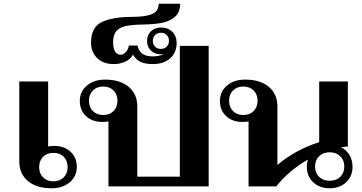

<svg xmlns="http://www.w3.org/2000/svg" viewBox="-20 -995 1931 1025"><path d="M83 -134V-560H237V-213Q249 -216 270 -216Q323 -216 356.5 -185Q390 -154 390 -104Q390 -54 352.5 -22Q315 10 255 10Q175 10 129 -28.5Q83 -67 83 -134ZM341 -103Q341 -137 320 -158Q299 -179 265 -179Q231 -179 210 -158Q189 -137 189 -103Q189 -69 210 -48Q231 -27 265 -27Q299 -27 320 -48Q341 -69 341 -103Z M559 -347Q545 -344 526 -344Q473 -344 439.5 -375Q406 -406 406 -456Q406 -506 443.5 -538Q481 -570 541 -570Q621 -570 667 -531.5Q713 -493 713 -426V-52H940V-750H1094V0H559ZM607 -457Q607 -491 586 -512Q565 -533 531 -533Q497 -533 476 -512Q455 -491 455 -457Q455 -423 476 -402Q497 -381 531 -381Q565 -381 586 -402Q607 -423 607 -457Z M923 -765Q923 -715 889 -684Q855 -653 796 -653Q755 -653 730.5 -664.5Q706 -676 690 -703Q676 -678 648 -665.5Q620 -653 587 -653Q530 -653 498 -685.5Q466 -718 466 -767Q466 -851 525 -878Q584 -905 687 -905Q757 -905 792 -920Q827 -935 827 -975H942Q941 -928 912.5 -904Q884 -880 842.5 -872.5Q801 -865 740 -864Q684 -863 651.5 -856Q619 -849 601.5 -829.5Q584 -810 584 -771Q584 -703 625 -703Q639 -703 651.5 -716.5Q664 -730 668 -752H714Q726 -694 793 -694Q834 -694 854 -707Q844 -705 839 -705Q806 -705 785.5 -725Q765 -745 765 -777Q765 -808 786 -828Q807 -848 840 -848Q877 -848 900 -825Q923 -802 923 -765ZM839 -734Q858 -734 870 -746Q882 -758 882 -777Q882 -796 870 -808Q858 -820 839 -820Q820 -820 808 -808Q796 -796 796 -777Q796 -758 808 -746Q820 -734 839 -734Z M1862 -105Q1862 -54 1828 -22Q1794 10 1740 10Q1686 10 1652 -22Q1618 -54 1618 -105Q1618 -125 1624 -143Q1574 -115 1530.5 -78Q1487 -41 1455 0H1307V-347Q1295 -344 1274 -344Q1221 -344 1187.5 -375Q1154 -406 1154 -456Q1154 -506 1191.5 -538Q1229 -570 1289 -570Q1369 -570 1415 -531.5Q1461 -493 1461 -426V-114Q1507 -154 1565 -185.5Q1623 -217 1684 -236V-560H1837V-213Q1813 -211 1800 -209Q1829 -195 1845.5 -167.5Q1862 -140 1862 -105ZM1355 -457Q1355 -491 1334 -512Q1313 -533 1279 -533Q1245 -533 1224 -512Q1203 -491 1203 -457Q1203 -423 1224 -402Q1245 -381 1279 -381Q1313 -381 1334 -402Q1355 -423 1355 -457ZM1818 -106Q1818 -140 1796.5 -161Q1775 -182 1740 -182Q1705 -182 1683.5 -161Q1662 -140 1662 -106Q1662 -72 1683.5 -51Q1705 -30 1740 -30Q1775 -30 1796.5 -51Q1818 -72 1818 -106Z"/></svg>

Font: Fahkwang
Style: Bold
Weight: 700
Designer: Suppakit Chalermlarp | Katatrad Co.,Ltd.
Foundry: Cadson Demak Co.,Ltd.
Version: Version 1.000; ttfautohint (v1.6)